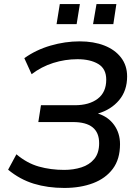

<svg xmlns="http://www.w3.org/2000/svg" viewBox="-20 -918 677 947"><path d="M297 9Q215 9 146.5 -12Q78 -33 20 -81L61 -157Q113 -113 171.5 -96.5Q230 -80 297 -80Q342 -80 381.5 -92.5Q421 -105 445 -134Q469 -163 469 -212Q469 -316 340 -316H169L182 -399H349Q420 -399 462 -431Q504 -463 504 -525Q504 -579 464.5 -602.5Q425 -626 362 -626Q301 -626 242.5 -607.5Q184 -589 136 -552L100 -631Q157 -672 229 -693Q301 -714 373 -714Q442 -714 494.5 -693.5Q547 -673 577 -634Q607 -595 607 -541Q607 -471 567.5 -424Q528 -377 463 -358Q514 -342 543 -301.5Q572 -261 572 -207Q572 -133 536.5 -85.5Q501 -38 439 -14.5Q377 9 297 9ZM439 -799 456 -898H554L539 -799ZM259 -799 275 -898H374L358 -799Z"/></svg>

Font: Nunito Sans SemiBold
Style: Italic
Weight: 600
Italic angle: -9°
Designer: Vernon Adams
Foundry: Vernon Adams
Version: Version 3.006; ttfautohint (v1.8.3)